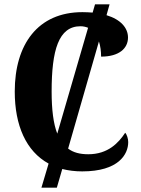

<svg xmlns="http://www.w3.org/2000/svg" viewBox="-20 -780 648 885"><path d="M171 85H242L267 -1C295 6 326 10 359 10C527 10 571 -69 571 -125C571 -140 565 -160 557 -168C527 -122 478 -69 387 -69C348 -69 318 -77 294 -95L436 -589C443 -567 446 -543 446 -519C529 -519 570 -557 570 -607C570 -651 537 -690 471 -710L485 -760H418L407 -722C392 -723 376 -724 360 -724C154 -724 48 -575 48 -358C48 -202 100 -83 204 -26ZM218 -358C218 -549 250 -659 351 -659C364 -659 376 -656 386 -652L244 -164C226 -210 218 -275 218 -358Z"/></svg>

Font: Noto Serif Condensed ExtraBold
Style: Regular
Weight: 800
Width: 3
Designer: Monotype Design Team
Foundry: Monotype Imaging Inc.
Version: Version 2.013